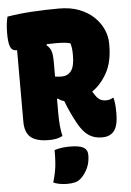

<svg xmlns="http://www.w3.org/2000/svg" viewBox="-63 -759 726 1065"><g transform="rotate(-5 300.0 -226.5)"><path d="M264 -7Q247 2 229 5.5Q211 9 188 9Q118 9 86.5 -18Q55 -45 55 -105V-503Q52 -503 50 -503Q28 -503 18 -524.5Q8 -546 8 -601Q8 -632 11 -654.5Q14 -677 18 -693Q83 -704 157.5 -708.5Q232 -713 307 -713Q371 -713 419.5 -694Q468 -675 501 -643Q534 -611 550.5 -572.5Q567 -534 567 -496V-486Q567 -394 533.5 -333Q500 -272 450 -238Q456 -228 463 -218Q476 -198 490 -190.5Q504 -183 522 -183Q546 -183 559 -193H565Q570 -171 571.5 -152Q573 -133 573 -105Q573 -30 545 -3Q523 20 483 20Q440 20 409 -0.5Q378 -21 350 -71Q332 -104 317.5 -135.5Q303 -167 291 -199Q271 -204 259 -215H252V-132Q252 -60 264 -7ZM252 -427V-339Q270 -336 288 -336Q323 -336 342 -361.5Q361 -387 361 -445V-456Q361 -473 359 -487.5Q357 -502 353 -515Q337 -520 318 -521.5Q299 -523 274 -523Q248 -523 222 -522L220 -516Q240 -500 246 -478.5Q252 -457 252 -427ZM214 67Q237 60 257 57.5Q277 55 302 55Q352 55 375 68Q398 81 398 111Q398 149 384.5 180Q371 211 348 234Q332 250 313 255Q294 260 268 260Q244 260 224.5 256Q205 252 191 246Q200 214 205 189Q210 164 212 136Q214 108 214 67Z"/></g></svg>

Font: Recursive Mn Csl St Blk
Style: Regular
Weight: 900
Monospace: yes
Version: Version 1.079;hotconv 1.0.112;makeotfexe 2.5.65598; ttfautoh